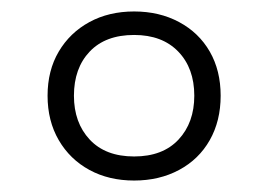

<svg xmlns="http://www.w3.org/2000/svg" viewBox="-20 -744 468 335"><path d="M214 -429Q170 -429 136 -447.5Q102 -466 82.5 -499.5Q63 -533 63 -577Q63 -621 82.5 -654Q102 -687 136 -705.5Q170 -724 214 -724Q258 -724 292.5 -705.5Q327 -687 346 -654Q365 -621 365 -577Q365 -533 346 -499.5Q327 -466 292.5 -447.5Q258 -429 214 -429ZM214 -471Q264 -471 291.5 -500.5Q319 -530 319 -577Q319 -625 291 -654Q263 -683 214 -683Q164 -683 136.5 -654Q109 -625 109 -577Q109 -530 136.5 -500.5Q164 -471 214 -471Z"/></svg>

Font: Noto Sans Thai Light
Style: Regular
Weight: 300
Designer: Monotype Design Team
Foundry: Monotype Imaging Inc.
Version: Version 2.001